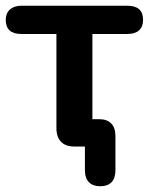

<svg xmlns="http://www.w3.org/2000/svg" viewBox="-22 -509 517 667"><path d="M326 138Q301 138 287 124Q273 110 273 82V-17L293 0H236Q206 0 190 -16.5Q174 -33 174 -64V-391H52Q-2 -391 -2 -440Q-2 -463 12.5 -476Q27 -489 52 -489H421Q475 -489 475 -440Q475 -416 461 -403.5Q447 -391 421 -391H299V-77L283 -95H322Q350 -95 364.5 -80Q379 -65 379 -37V82Q379 110 365.5 124Q352 138 326 138Z"/></svg>

Font: Nunito
Style: Bold
Weight: 700
Designer: Vernon Adams
Foundry: Vernon Adams
Version: Version 3.602